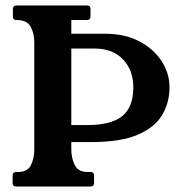

<svg xmlns="http://www.w3.org/2000/svg" viewBox="-20 -680 656 700"><path d="M240 -136Q240 -102 253 -77.5Q266 -53 299 -53H310Q323 -53 323 -40V-13Q323 0 310 0H40Q26 0 26 -13V-40Q26 -53 40 -53H46Q80 -53 92.5 -77.5Q105 -102 105 -136V-524Q105 -559 91.5 -583Q78 -607 41 -607H40Q27 -607 27 -620V-647Q27 -660 40 -660H297Q310 -660 310 -647V-620Q310 -607 297 -607H240V-557H363Q435 -557 487.5 -529.5Q540 -502 569 -457.5Q598 -413 598 -362Q598 -306 571 -260.5Q544 -215 481.5 -188.5Q419 -162 312 -162H240ZM297 -224Q385 -224 425.5 -256.5Q466 -289 466 -362Q466 -424 428.5 -463.5Q391 -503 325 -503H240V-224Z"/></svg>

Font: Young Serif
Style: Regular
Weight: 400
Designer: Bastien Sozeau
Foundry: NBR — Bastien Sozeau
Version: Version 3.004; ttfautohint (v1.8.4.7-5d5b);gftools[0.9.33]